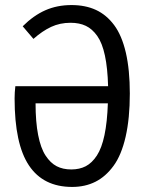

<svg xmlns="http://www.w3.org/2000/svg" viewBox="-20 -719 575 751"><path d="M259.8 -699.2Q314 -699.2 355.2 -680.2Q396.5 -661.1 426.5 -620.8Q456.5 -580.6 472.2 -513.2Q487.8 -445.8 487.8 -353Q487.8 -255.9 471.4 -184.3Q455.1 -112.8 424.3 -70.6Q393.6 -28.3 353.3 -8.1Q313 12.2 262.2 12.2Q149.4 12.2 93.3 -71.8Q37.1 -155.8 37.1 -334Q37.1 -356.4 40 -381.8H402.8Q400.9 -452.6 390.4 -501.7Q379.9 -550.8 360.4 -578.4Q340.8 -606 315.7 -617.9Q290.5 -629.9 255.9 -629.9Q214.4 -629.9 179.9 -613.8Q145.5 -597.7 110.8 -566.9L68.8 -616.2Q110.8 -658.2 157 -678.7Q203.1 -699.2 259.8 -699.2ZM258.8 -56.2Q291 -56.2 315.4 -68.8Q339.8 -81.5 358.9 -110.6Q377.9 -139.6 388.7 -190.7Q399.4 -241.7 401.9 -314.9H119.1Q119.1 -242.2 129.2 -190.9Q139.2 -139.6 158.2 -110.6Q177.2 -81.5 201.7 -68.8Q226.1 -56.2 258.8 -56.2Z"/></svg>

Font: Fira Sans Compressed Book
Style: Regular
Weight: 350
Width: 1
Designer: Carrois Corporate & Edenspiekermann AG
Foundry: Carrois Corporate GbR & Edenspiekermann AG
Version: Version 4.203;PS 004.203;hotconv 1.0.88;makeotf.lib2.5.64775